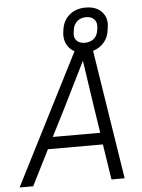

<svg xmlns="http://www.w3.org/2000/svg" viewBox="-79 -897 698 943"><g transform="rotate(-5 270.5 -426.0)"><path d="M134 -175 46 0H-21L306 -643Q280 -657 267.5 -682.5Q255 -708 259 -740L261 -754Q267 -798 298.5 -825Q330 -852 379 -852Q431 -852 458.5 -822Q486 -792 479 -746L477 -732Q473 -697 451.5 -672Q430 -647 397 -637L497 0H432L405 -175ZM428 -750Q431 -773 417.5 -789Q404 -805 377 -805Q352 -805 334 -790.5Q316 -776 312 -749L310 -735Q306 -710 320 -695Q334 -680 361 -680Q386 -680 404 -694Q422 -708 426 -736ZM229 -363 163 -233H397L377 -363L343 -593Z"/></g></svg>

Font: Inria Sans Light
Style: Italic
Weight: 300
Italic angle: -10°
Designer: Black Foundry Team
Foundry: Black Foundry
Version: Version 1.2; ttfautohint (v1.8.3)